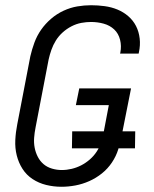

<svg xmlns="http://www.w3.org/2000/svg" viewBox="-20 -702 590 734"><path d="M215 12Q185 12 156.5 5Q128 -2 104.5 -17.5Q81 -33 66 -56.5Q51 -80 44 -108Q37 -136 38.5 -166.5Q40 -197 46 -227L96 -487Q102 -513 111.5 -539Q121 -565 137 -588Q153 -611 175 -630Q197 -649 223 -661Q249 -673 275.5 -677.5Q302 -682 328 -682Q354 -682 380 -678.5Q406 -675 429 -665.5Q452 -656 470.5 -640Q489 -624 500 -602.5Q511 -581 514 -555Q517 -529 511 -502L510 -497H439L440 -501Q445 -526 439 -550Q433 -574 416.5 -589.5Q400 -605 376.5 -611.5Q353 -618 328 -618Q310 -618 291 -614.5Q272 -611 253.5 -601.5Q235 -592 219.5 -578Q204 -564 193.5 -547Q183 -530 176.5 -511.5Q170 -493 166 -475L116 -215Q112 -195 110.5 -175.5Q109 -156 112.5 -137.5Q116 -119 124.5 -102.5Q133 -86 146.5 -74.5Q160 -63 178.5 -57.5Q197 -52 216 -52Q235 -52 254 -56.5Q273 -61 290.5 -70Q308 -79 323.5 -92.5Q339 -106 350 -123Q361 -140 366.5 -158.5Q372 -177 376 -195L396 -300H270L283 -364H481L445 -183Q440 -157 432 -131Q424 -105 408 -81Q392 -57 369.5 -39Q347 -21 321 -9.5Q295 2 268 7Q241 12 215 12ZM496 -135H255L256 -200H497Z"/></svg>

Font: Lode
Style: Italic
Weight: 400
Italic angle: -11°
Monospace: yes
Designer: Belleve Invis
Foundry: Belleve Invis
Version: Version 29.2.0; ttfautohint (v1.8.3)